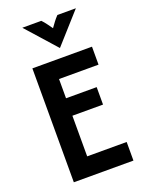

<svg xmlns="http://www.w3.org/2000/svg" viewBox="-156 -915 750 990"><g transform="rotate(-20 219.0 -420.0)"><path d="M72.2 0V-625H399.3V-526.4H182.6V-420.8H350.7V-325H182.6V-102.1H399.3V0ZM241.7 -675 95.1 -839.6H199.3Q211.8 -826.4 221.5 -813.2Q231.2 -800 243.1 -783.3Q254.9 -800 264.9 -813.2Q275 -826.4 287.5 -839.6H388.9Z"/></g></svg>

Font: Afacad SemiBold
Style: Regular
Weight: 600
Designer: Kristian Moeller
Foundry: Dicotype
Version: Version 1.000